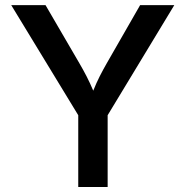

<svg xmlns="http://www.w3.org/2000/svg" viewBox="-20 -748 742 768"><path d="M293 0H410.6V-287.1L677.2 -727.5H540.5L407.7 -496.1C387.2 -460 370.1 -428.2 353 -385.3C335.4 -427.2 318.4 -459 296.9 -496.1L162.1 -727.5H24.9L293 -287.1Z"/></svg>

Font: Raveo Medium
Style: Regular
Weight: 500
Designer: Jakub Foglar, Rasmus Andersson (Inter)
Foundry: Jakubfoglar.com
Version: Version 1.100;Glyphs 3.2.3 (3260)